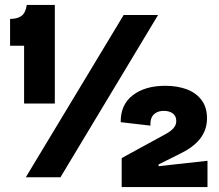

<svg xmlns="http://www.w3.org/2000/svg" viewBox="-20 -721 892 781"><path d="M78 -300V-535H21V-644Q50 -644 67 -656Q84 -668 89 -701H203V-300ZM85 0 483 -660H623L226 0ZM475 40V-78L649 -173Q664 -181 674.5 -189Q685 -197 691 -207Q697 -217 697 -229Q697 -249 683 -259.5Q669 -270 646 -270Q628 -270 615 -262.5Q602 -255 596.5 -242Q591 -229 592 -210L471 -224Q470 -295 520 -333.5Q570 -372 652 -372Q701 -372 739 -358Q777 -344 799.5 -314.5Q822 -285 822 -240Q822 -215 814.5 -194Q807 -173 793 -155.5Q779 -138 758.5 -123Q738 -108 711 -95L625 -52V-45L824 -67V40Z"/></svg>

Font: Bricolage Grotesque 72pt
Style: Bold
Weight: 700
Designer: Mathieu Triay
Foundry: Atelier Triay
Version: Version 1.001;gftools[0.9.33.dev8+g029e19f]